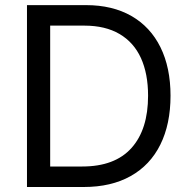

<svg xmlns="http://www.w3.org/2000/svg" viewBox="-20 -748 762 768"><path d="M139.2 0V-82H309.1Q439.5 -82 505.9 -156Q572.3 -230 572.3 -365.2Q572.3 -453.1 543.7 -515.9Q515.1 -578.6 458 -612.1Q400.9 -645.5 317.9 -645.5H135.3V-727.5H324.2Q429.7 -727.5 505.6 -684.1Q581.5 -640.6 621.8 -559.1Q662.1 -477.5 662.1 -365.2Q662.1 -251.5 621.3 -169.4Q580.6 -87.4 502.7 -43.7Q424.8 0 314.9 0ZM180.7 0H87.9V-727.5H180.7Z"/></svg>

Font: Inter RS Variable
Style: Regular
Weight: 400
Designer: Rasmus Andersson (customised by Maria Ramos and Noel Pretorius)
Foundry: rsms
Version: Version 3.001;Glyphs 3.2.3 (3260)